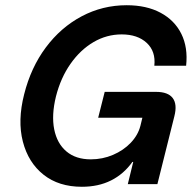

<svg xmlns="http://www.w3.org/2000/svg" viewBox="-20 -705 750 735"><path d="M293.3 10Q205 10 146.7 -36.2Q88.3 -82.5 67.5 -162.9Q46.7 -243.3 72.5 -344.2Q98.3 -446.7 155.4 -523.3Q212.5 -600 292.5 -642.5Q372.5 -685 465 -685Q540.8 -685 594.6 -656.2Q648.3 -627.5 674.2 -575.4Q700 -523.3 692.5 -453.3H570.8Q576.7 -508.3 541.7 -540.8Q506.7 -573.3 445.8 -573.3Q388.3 -573.3 337.9 -543.8Q287.5 -514.2 250 -460.8Q212.5 -407.5 194.2 -335.8Q176.7 -264.2 187.5 -210Q198.3 -155.8 234.2 -125.4Q270 -95 327.5 -95Q372.5 -95 412.5 -112.1Q452.5 -129.2 480.4 -158.3Q508.3 -187.5 517.5 -223.3L525 -254.2H355.8L380.8 -353.3H577.5Q623.3 -353.3 641.2 -329.6Q659.2 -305.8 647.5 -260L582.5 0H469.2L490 -85H486.7Q453.3 -38.3 405 -14.2Q356.7 10 293.3 10Z"/></svg>

Font: Funnel Sans SemiBold
Style: Italic
Weight: 600
Italic angle: -14.036°
Designer: NORD ID, Kristian Moeller
Foundry: Dicotype
Version: Version 1.000